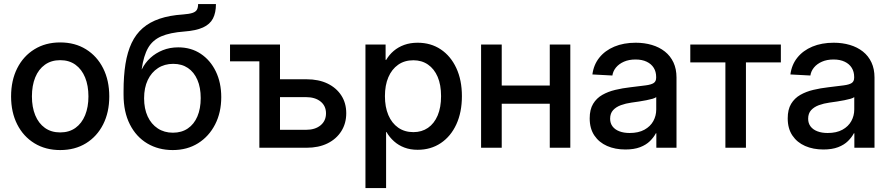

<svg xmlns="http://www.w3.org/2000/svg" viewBox="-20 -748 4509 972"><path d="M284.7 11.7Q210.4 11.7 154.3 -22.7Q98.1 -57.1 67.1 -118.4Q36.1 -179.7 36.1 -259.8Q36.1 -340.8 67.1 -402.3Q98.1 -463.9 154.3 -498.5Q210.4 -533.2 284.7 -533.2Q359.4 -533.2 415.3 -498.5Q471.2 -463.9 502.2 -402.3Q533.2 -340.8 533.2 -259.8Q533.2 -179.7 502.2 -118.4Q471.2 -57.1 415.3 -22.7Q359.4 11.7 284.7 11.7ZM284.7 -77.6Q330.1 -77.6 362.1 -100.6Q394 -123.5 410.9 -164.8Q427.7 -206.1 427.7 -259.8Q427.7 -314.5 410.9 -355.7Q394 -397 362.1 -420.2Q330.1 -443.4 284.7 -443.4Q239.7 -443.4 207.5 -420.4Q175.3 -397.5 158.4 -356.2Q141.6 -314.9 141.6 -259.8Q141.6 -205.6 158.4 -164.6Q175.3 -123.5 207.3 -100.6Q239.3 -77.6 284.7 -77.6Z M854.5 11.7Q782.2 11.7 725.8 -21.7Q669.4 -55.2 637.5 -118.2Q605.5 -181.2 605.5 -268.6V-286.1Q605.5 -363.8 615.2 -424.3Q625 -484.9 646.2 -530Q667.5 -575.2 702.6 -605.7Q737.8 -636.2 788.3 -653.3Q838.9 -670.4 906.7 -674.8Q938 -677.2 954.3 -682.6Q970.7 -688 976.8 -698.7Q982.9 -709.5 982.9 -727.5H1073.2Q1073.2 -683.6 1058.1 -654.3Q1043 -625 1007.6 -608.9Q972.2 -592.8 912.6 -588.4Q840.3 -583 796.4 -564Q752.4 -544.9 729.7 -505.4Q707 -465.8 697.3 -397.5H698.2Q714.4 -430.2 741.2 -454.8Q768.1 -479.5 804 -493.9Q839.8 -508.3 882.3 -508.3Q947.3 -508.3 996.1 -475.8Q1044.9 -443.4 1072.5 -386.5Q1100.1 -329.6 1100.1 -256.3Q1100.1 -178.7 1069.1 -118.2Q1038.1 -57.6 982.9 -22.9Q927.7 11.7 854.5 11.7ZM855.5 -76.2Q899.4 -76.2 930.9 -97.7Q962.4 -119.1 979.2 -158.4Q996.1 -197.8 996.1 -251.5Q996.1 -305.2 979.2 -344Q962.4 -382.8 931.4 -403.8Q900.4 -424.8 856.9 -424.8Q813 -424.8 779.8 -403.3Q746.6 -381.8 728 -342.8Q709.5 -303.7 709.5 -250.5Q709.5 -197.8 727.5 -158.7Q745.6 -119.6 778.6 -97.9Q811.5 -76.2 855.5 -76.2Z M1144.5 -437.5V-522.5H1336.4V-437.5ZM1373 -346.7H1531.7Q1593.3 -346.7 1638.2 -325Q1683.1 -303.2 1708 -264.6Q1732.9 -226.1 1732.9 -174.8Q1732.9 -123.5 1708 -84Q1683.1 -44.4 1638.2 -22.2Q1593.3 0 1531.7 0H1293V-522.5H1397.5V-90.8H1528.8Q1575.2 -90.8 1602.8 -113.5Q1630.4 -136.2 1630.4 -174.3Q1630.4 -211.9 1602.8 -234.1Q1575.2 -256.3 1528.8 -256.3H1373Z M1830.1 204.1V-522.5H1932.1V-444.8H1935.1Q1950.2 -470.7 1973.1 -490.2Q1996.1 -509.8 2026.6 -520.8Q2057.1 -531.7 2094.2 -531.7Q2161.1 -531.7 2211.4 -498Q2261.7 -464.4 2290 -403.6Q2318.4 -342.8 2318.4 -261.2Q2318.4 -179.7 2290.3 -118.7Q2262.2 -57.6 2211.7 -23.7Q2161.1 10.3 2094.2 10.3Q2057.1 10.3 2027.3 -1Q1997.6 -12.2 1974.9 -32.5Q1952.1 -52.7 1936.5 -79.6H1934.6V204.1ZM2072.8 -79.1Q2115.2 -79.1 2146.7 -100.8Q2178.2 -122.6 2195.6 -163.3Q2212.9 -204.1 2212.9 -261.2Q2212.9 -318.8 2195.6 -359.1Q2178.2 -399.4 2146.7 -421.1Q2115.2 -442.9 2072.8 -442.9Q2027.8 -442.9 1995.6 -420.2Q1963.4 -397.5 1946 -356.9Q1928.7 -316.4 1928.7 -261.2Q1928.7 -206.5 1946 -165.5Q1963.4 -124.5 1995.8 -101.8Q2028.3 -79.1 2072.8 -79.1Z M2788.6 -314.9V-222.7H2493.2V-314.9ZM2520 -522.5V0H2415.5V-522.5ZM2867.2 -522.5V0H2763.2V-522.5Z M3146 8.8Q3094.2 8.8 3053.5 -9Q3012.7 -26.9 2989 -62Q2965.3 -97.2 2965.3 -148.9Q2965.3 -193.8 2982.7 -222.4Q3000 -251 3029.1 -267.6Q3058.1 -284.2 3095 -293Q3131.8 -301.8 3170.9 -306.2Q3219.2 -312 3247.8 -315.7Q3276.4 -319.3 3289.1 -327.6Q3301.8 -335.9 3301.8 -354.5V-358.4Q3301.8 -384.8 3289.6 -404.5Q3277.3 -424.3 3253.9 -435.5Q3230.5 -446.8 3197.3 -446.8Q3164.1 -446.8 3138.9 -435.8Q3113.8 -424.8 3098.6 -406.5Q3083.5 -388.2 3080.1 -365.7L2979 -371.1Q2985.4 -420.4 3014.2 -456.3Q3043 -492.2 3090.1 -512Q3137.2 -531.7 3198.2 -531.7Q3242.2 -531.7 3280 -520.5Q3317.9 -509.3 3345.9 -487.1Q3374 -464.8 3389.4 -431.9Q3404.8 -398.9 3404.8 -355.5V0H3302.7V-73.2H3300.3Q3289.6 -52.7 3270.3 -33.7Q3251 -14.6 3220.5 -2.9Q3189.9 8.8 3146 8.8ZM3167.5 -74.7Q3212.4 -74.7 3242.4 -91.3Q3272.5 -107.9 3287.4 -135Q3302.2 -162.1 3302.2 -193.8V-256.3Q3296.9 -252 3283.7 -248Q3270.5 -244.1 3252.7 -240.7Q3234.9 -237.3 3215.1 -234.1Q3195.3 -231 3176.3 -228.5Q3147.9 -224.6 3123.3 -215.6Q3098.6 -206.5 3083.7 -190.2Q3068.8 -173.8 3068.8 -147Q3068.8 -124 3081.1 -107.9Q3093.3 -91.8 3115.5 -83.3Q3137.7 -74.7 3167.5 -74.7Z M3652.3 0V-432.1H3474.6V-522.5H3933.1V-432.1H3756.3V0Z M4148.4 8.8Q4096.7 8.8 4055.9 -9Q4015.1 -26.9 3991.5 -62Q3967.8 -97.2 3967.8 -148.9Q3967.8 -193.8 3985.1 -222.4Q4002.4 -251 4031.5 -267.6Q4060.5 -284.2 4097.4 -293Q4134.3 -301.8 4173.3 -306.2Q4221.7 -312 4250.2 -315.7Q4278.8 -319.3 4291.5 -327.6Q4304.2 -335.9 4304.2 -354.5V-358.4Q4304.2 -384.8 4292 -404.5Q4279.8 -424.3 4256.3 -435.5Q4232.9 -446.8 4199.7 -446.8Q4166.5 -446.8 4141.4 -435.8Q4116.2 -424.8 4101.1 -406.5Q4085.9 -388.2 4082.5 -365.7L3981.4 -371.1Q3987.8 -420.4 4016.6 -456.3Q4045.4 -492.2 4092.5 -512Q4139.6 -531.7 4200.7 -531.7Q4244.6 -531.7 4282.5 -520.5Q4320.3 -509.3 4348.4 -487.1Q4376.5 -464.8 4391.8 -431.9Q4407.2 -398.9 4407.2 -355.5V0H4305.2V-73.2H4302.7Q4292 -52.7 4272.7 -33.7Q4253.4 -14.6 4222.9 -2.9Q4192.4 8.8 4148.4 8.8ZM4169.9 -74.7Q4214.8 -74.7 4244.9 -91.3Q4274.9 -107.9 4289.8 -135Q4304.7 -162.1 4304.7 -193.8V-256.3Q4299.3 -252 4286.1 -248Q4272.9 -244.1 4255.1 -240.7Q4237.3 -237.3 4217.5 -234.1Q4197.8 -231 4178.7 -228.5Q4150.4 -224.6 4125.7 -215.6Q4101.1 -206.5 4086.2 -190.2Q4071.3 -173.8 4071.3 -147Q4071.3 -124 4083.5 -107.9Q4095.7 -91.8 4117.9 -83.3Q4140.1 -74.7 4169.9 -74.7Z"/></svg>

Font: Inter 28pt Medium
Style: Regular
Weight: 500
Designer: Rasmus Andersson
Foundry: rsms
Version: Version 4.001;git-66647c0bb